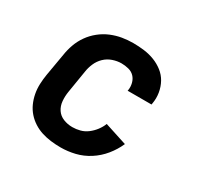

<svg xmlns="http://www.w3.org/2000/svg" viewBox="-124 -679 847 827"><g transform="rotate(30 300.0 -265.0)"><path d="M269 8Q244 8 220 5Q196 2 174 -5Q152 -12 132.5 -24.5Q113 -37 98 -54Q83 -71 73.5 -92Q64 -113 59.5 -136.5Q55 -160 56 -184.5Q57 -209 61 -233L80 -343Q84 -370 93.5 -396.5Q103 -423 119.5 -446.5Q136 -470 159 -488.5Q182 -507 208.5 -518Q235 -529 262 -533.5Q289 -538 316 -538Q344 -538 371 -534.5Q398 -531 422.5 -521.5Q447 -512 467.5 -496Q488 -480 500.5 -457.5Q513 -435 517.5 -408Q522 -381 517 -354Q517 -352 516.5 -350.5Q516 -349 516 -348H397Q397 -348 397.5 -349Q398 -350 398 -351Q401 -369 396.5 -386.5Q392 -404 380.5 -416Q369 -428 351.5 -432.5Q334 -437 316 -437Q295 -437 273 -429.5Q251 -422 234.5 -406Q218 -390 209 -369Q200 -348 197 -327L179 -217Q175 -193 177 -169.5Q179 -146 191 -128Q203 -110 224 -101.5Q245 -93 269 -93Q288 -93 307 -98Q326 -103 342.5 -115.5Q359 -128 371.5 -144.5Q384 -161 391 -179L502 -143Q487 -109 463 -79.5Q439 -50 407 -29.5Q375 -9 339.5 -0.5Q304 8 269 8Z"/></g></svg>

Font: Iosevka Curly Slab Extended
Style: Bold Italic
Weight: 700
Width: 7
Italic angle: -9°
Monospace: yes
Designer: Belleve Invis
Foundry: Belleve Invis
Version: Version 11.0.0; ttfautohint (v1.8.3)